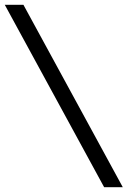

<svg xmlns="http://www.w3.org/2000/svg" viewBox="-20 -691 534 804"><path d="M416 92.8 0 -670.9H78.1L494.1 92.8Z"/></svg>

Font: Charis SIL Eur
Style: Bold Italic
Weight: 700
Italic angle: -11°
Foundry: SIL International
Version: Version 5.000